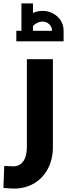

<svg xmlns="http://www.w3.org/2000/svg" viewBox="-33 -851 396 1129"><path d="M47 258Q36 258 20 256.5Q4 255 -13 254L-8 125Q8 125 23 126Q38 127 45 127Q82 127 103.5 98Q125 69 125 14V-503H278V14Q278 85 249 140.5Q220 196 168 227Q116 258 47 258ZM93 -670Q93 -704 109.5 -730Q126 -756 154.5 -771.5Q183 -787 217 -787Q251 -787 279.5 -771.5Q308 -756 324.5 -730Q341 -704 341 -670H273Q273 -692 257 -708Q241 -724 217 -724Q201 -724 185.5 -716.5Q170 -709 160.5 -697.5Q151 -686 151 -670ZM63 -608V-670H341V-608ZM93 -670V-831H161V-670Z"/></svg>

Font: Cairo Play ExtraBold
Style: Regular
Weight: 800
Version: Version 3.119